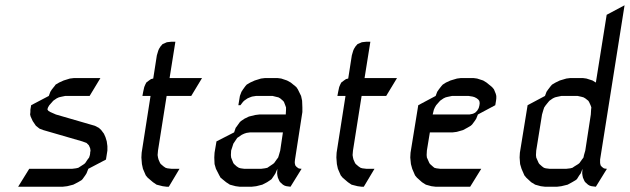

<svg xmlns="http://www.w3.org/2000/svg" viewBox="-20 -708 2388 728"><path d="M48.8 0 90.8 -67.9H252.9L268.1 -69.8L276.9 -71.8L285.2 -77.1L298.8 -85.9L303.2 -89.8L312 -103L317.9 -110.8L320.8 -120.1L321.8 -126V-128.9L323.2 -137.2L321.8 -146L316.9 -157.2L308.1 -166L292 -171.9L144 -214.8L129.9 -220.2L116.2 -231L104 -249L96.2 -266.1L94.2 -273.9L95.2 -283.2V-292L98.1 -309.1L165 -344.2L170.9 -359.9L176.8 -369.1L187 -381.8L190.9 -387.2L204.1 -395L221.2 -402.8L245.1 -410.2L261.2 -412.1H360.8L319.8 -344.2H227.1L210.9 -340.8L203.1 -338.9L194.8 -335L182.1 -326.2L178.2 -321.8L167 -309.1L162.1 -300.8L160.2 -294.9V-292L164.1 -287.1L170.9 -283.2L191.9 -273.9L339.8 -231L355 -223.1L363.8 -214.8L374 -201.2L379.9 -188L384.8 -171.9L387.2 -153.8V-137.2L381.8 -103L314.9 -67.9L308.1 -50.8L303.2 -43L293 -28.8L289.1 -24.9L275.9 -17.1L257.8 -7.8L234.9 -2L217.8 0Z M516.1 -110.8 517.1 -128.9 550.8 -344.2H520L522.9 -359.9L526.9 -377.9L530.8 -387.2L534.7 -395L544.9 -402.8L552.7 -408.2L561 -410.2L574.7 -498L580.1 -516.1L583 -522.9L588.9 -532.2L596.7 -541L606 -544.9L612.8 -547.9L629.9 -549.8H645L623 -412.1H746.1L705.1 -344.2H611.8L579.1 -137.2L577.6 -120.1L579.1 -110.8L581.1 -103L586.9 -89.8L589.8 -85.9L600.1 -77.1L607.9 -71.8L614.7 -69.8L630.9 -67.9H660.6L620.1 0H611.8L596.7 -2L573.7 -7.8L560.1 -17.1L540 -34.2L532.7 -43L522 -67.9L518.1 -85.9Z M792.5 -110.8 793.5 -128.9 800.8 -171.9 867.7 -206.1 873.5 -223.1 879.4 -231 888.7 -244.1 893.6 -249 906.7 -257.8 923.8 -266.1 947.8 -272 963.4 -273.9H1063.5L1064.5 -292V-300.8L1061.5 -309.1L1056.6 -321.8L1052.7 -326.2L1042.5 -335L1035.6 -338.9L1027.3 -340.8L1013.7 -344.2H950.7L935.5 -341.8L927.7 -338.9L918.5 -335L905.8 -326.2L901.4 -321.8L891.6 -309.1H883.8L889.6 -344.2L895.5 -359.9L901.4 -369.1L910.6 -381.8L915.5 -387.2L928.7 -395L945.8 -402.8L969.7 -410.2L985.4 -412.1H1031.7L1046.4 -410.2L1068.4 -402.8L1082.5 -395L1103.5 -377.9L1109.4 -369.1L1121.6 -344.2L1125.5 -326.2L1126.5 -300.8V-283.2L1098.6 -103L1097.7 -94.2V-89.8L1099.6 -81.1L1104.5 -75.2L1111.8 -69.8L1115.7 -68.8L1123.5 -67.9L1081.5 0L1066.4 -2L1059.6 -3.9L1052.7 -7.8L1042.5 -17.1L1039.6 -21L1033.7 -34.2L1031.7 -43L1030.8 -50.8L1031.7 -67.9L1024.4 -50.8L1019.5 -43L1009.8 -28.8L1004.4 -24.9L992.7 -17.1L974.6 -7.8L951.7 -2L934.6 0H888.7L873.5 -2L851.6 -7.8L837.4 -17.1L816.4 -34.2L811.5 -43L798.8 -67.9L793.5 -85.9ZM855.5 -120.1 856.4 -110.8 859.4 -103 864.7 -89.8 867.7 -85.9 877.4 -77.1 885.7 -71.8 892.6 -69.8 906.7 -67.9H969.7L984.4 -69.8L993.7 -71.8L1001.5 -77.1L1014.6 -85.9L1019.5 -89.8L1028.8 -103L1034.7 -110.8L1037.6 -120.1L1042.5 -137.2L1052.7 -206.1H928.7L914.6 -204.1L905.8 -201.2L896.5 -196.8L883.8 -188L879.4 -185.1L870.6 -171.9L864.7 -163.1L861.8 -153.8L856.4 -137.2Z M1255.4 -110.8 1256.3 -128.9 1290 -344.2H1259.3L1262.2 -359.9L1266.1 -377.9L1270 -387.2L1273.9 -395L1284.2 -402.8L1292 -408.2L1300.3 -410.2L1314 -498L1319.3 -516.1L1322.3 -522.9L1328.1 -532.2L1335.9 -541L1345.2 -544.9L1352.1 -547.9L1369.1 -549.8H1384.3L1362.3 -412.1H1485.4L1444.3 -344.2H1351.1L1318.4 -137.2L1316.9 -120.1L1318.4 -110.8L1320.3 -103L1326.2 -89.8L1329.1 -85.9L1339.4 -77.1L1347.2 -71.8L1354 -69.8L1370.1 -67.9H1399.9L1359.4 0H1351.1L1335.9 -2L1313 -7.8L1299.3 -17.1L1279.3 -34.2L1272 -43L1261.2 -67.9L1257.3 -85.9Z M1535.6 -110.8 1536.6 -128.9 1565.9 -309.1 1631.8 -344.2 1637.7 -359.9 1644 -369.1 1653.8 -381.8 1658.7 -387.2 1670.9 -395 1688 -402.8 1712.9 -410.2 1728 -412.1H1774.9L1789.1 -410.2L1812 -402.8L1824.7 -395L1845.7 -377.9L1853 -369.1L1859.9 -352.1L1861.8 -344.2V-335L1860.8 -326.2L1857.9 -309.1L1792 -273.9L1785.6 -257.8L1779.8 -249L1770 -235.8L1764.6 -231L1752.9 -224.1L1735.8 -214.8L1711.9 -208L1696.8 -206.1H1609.9L1598.6 -137.2L1597.7 -120.1L1598.6 -110.8L1602.1 -103L1607.9 -89.8L1610.8 -85.9L1620.6 -77.1L1627 -71.8L1634.8 -69.8L1649.9 -67.9H1804.7L1762.7 0H1631.8L1615.7 -2L1594.7 -7.8L1580.1 -17.1L1561 -34.2L1553.7 -43L1543 -67.9L1538.1 -85.9ZM1620.6 -273.9H1759.8L1770 -275.9L1773.9 -276.9L1781.7 -280.8L1789.1 -288.1L1793.9 -295.9L1795.9 -300.8L1797.9 -309.1L1798.8 -316.9L1797.9 -323.2L1796.9 -326.2L1793 -331.1L1786.6 -335.9L1778.8 -339.8L1772 -341.8L1756.8 -344.2H1693.8L1677.7 -340.8L1669.9 -338.9L1661.6 -335L1648.9 -326.2L1645 -321.8L1633.8 -309.1L1628.9 -300.8L1625 -292ZM1801.8 -405.8Z M1950.2 -110.8 1951.2 -128.9 1980.5 -309.1 2046.4 -344.2 2052.2 -359.9 2058.6 -369.1 2068.4 -381.8 2073.2 -387.2 2086.4 -395 2102.5 -402.8 2127.4 -410.2 2142.6 -412.1H2189.5L2203.6 -410.2L2226.6 -402.8L2239.3 -395L2280.3 -651.9L2348.1 -688L2255.4 -103V-94.2V-89.8L2257.3 -81.1L2262.2 -75.2L2269.5 -69.8L2273.4 -68.8L2281.2 -67.9L2239.3 0L2223.1 -2L2216.3 -3.9L2209.5 -7.8L2199.2 -17.1L2196.3 -21L2190.4 -34.2L2188.5 -43L2187.5 -50.8L2188.5 -67.9L2182.1 -50.8L2176.3 -43L2167.5 -28.8L2162.6 -24.9L2149.4 -17.1L2132.3 -7.8L2108.4 -2L2092.3 0H2046.4L2030.3 -2L2009.3 -7.8L1994.1 -17.1L1975.6 -34.2L1968.3 -43L1957.5 -67.9L1952.1 -85.9ZM2012.2 -120.1 2013.2 -110.8 2016.6 -103 2022.5 -89.8 2025.4 -85.9 2035.2 -77.1 2042.5 -71.8 2049.3 -69.8 2064.5 -67.9H2126.5L2142.6 -69.8L2150.4 -71.8L2158.2 -77.1L2172.4 -85.9L2177.2 -89.8L2186.5 -103L2192.4 -110.8L2194.3 -120.1L2199.2 -137.2L2220.2 -273.9L2221.2 -292L2222.2 -300.8L2219.2 -309.1L2213.4 -321.8L2210.4 -326.2L2199.2 -335L2192.4 -338.9L2185.5 -340.8L2170.4 -344.2H2108.4L2092.3 -340.8L2084.5 -338.9L2076.2 -335L2063.5 -326.2L2059.6 -321.8L2049.3 -309.1L2043.5 -300.8L2040.5 -292L2035.2 -273.9L2013.2 -137.2Z"/></svg>

Font: Petahja
Style: Italic
Weight: 400
Designer: T. Christopher White
Version: Version 1.1